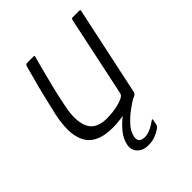

<svg xmlns="http://www.w3.org/2000/svg" viewBox="-184 -579 858 858"><g transform="rotate(-45 244.5 -150.0)"><path d="M200 4Q144 4 111 -13Q78 -30 63.5 -61Q49 -92 49 -132.5Q49 -173 59 -220Q70 -268 81.5 -315.5Q93 -363 104 -402Q115 -441 120 -462Q123 -469 126 -470.5Q129 -472 136 -472H168Q175 -472 177 -471Q179 -470 176 -462Q174 -455 167.5 -430Q161 -405 151.5 -369.5Q142 -334 132.5 -293.5Q123 -253 116 -216Q99 -137 119.5 -90.5Q140 -44 210 -44Q219 -44 238 -45.5Q257 -47 277 -51.5Q297 -56 312.5 -63.5Q328 -71 330 -82L411 -465Q413 -468 414 -470Q415 -472 417 -472H462Q464 -472 466 -471Q468 -470 467 -466L378 -48Q376 -36 369 -31Q362 -26 342 -19Q334 -16 309.5 -10.5Q285 -5 255 -0.5Q225 4 200 4ZM254 172Q222 172 202.5 152Q183 132 190 101Q196 72 216.5 46.5Q237 21 263.5 0Q290 -21 315 -35Q321 -38 326.5 -40Q332 -42 337 -42H368Q372 -42 372.5 -39Q373 -36 367 -32Q339 -16 311 5Q283 26 262.5 49.5Q242 73 237 98Q233 117 242 126Q251 135 269 135Q288 135 308.5 125Q329 115 342 105Q346 101 348.5 101.5Q351 102 350 106L345 132Q344 135 341.5 139Q339 143 333 147Q319 157 299.5 164.5Q280 172 254 172Z"/></g></svg>

Font: Glory Thin Light
Style: Italic
Weight: 300
Italic angle: -12°
Version: Version 1.011